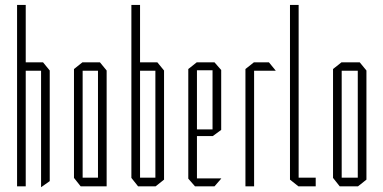

<svg xmlns="http://www.w3.org/2000/svg" viewBox="-20 -753 1549 776"><path d="M49 0V-733H84V0ZM146 3V-467H181V-21L147 3ZM84 -467V-501H154L181 -468V-467Z M314 -467V-501H384L411 -468V-467ZM306 0 279 -34V-35H376V0ZM279 -35V-474L313 -501H314V-35ZM376 0V-467H411V0Z M511 -35V-733H546V-35ZM538 0 511 -34V-35H608V0ZM608 0V-467H643V-27L609 0ZM546 -467V-501H616L643 -468V-467Z M768 0 741 -31V-32H874V-31L847 0ZM741 -32V-474L775 -501H776V-32ZM776 -203V-230H839V-203ZM776 -469V-501H847L874 -470V-469ZM839 -203V-469H874V-228L840 -203Z M972 0V-474L1006 -501H1007V0ZM1007 -467V-501H1067L1094 -468V-467Z M1186 0 1152 -27V-733H1187V0ZM1187 0V-35H1256V0Z M1361 -467V-501H1434L1461 -468V-467ZM1353 0 1326 -34V-35H1426V0ZM1326 -35V-474L1360 -501H1361V-35ZM1426 0V-467H1461V-27L1427 0Z"/></svg>

Font: Foldit ExtraLight
Style: Regular
Weight: 250
Version: Version 1.003